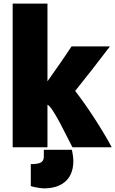

<svg xmlns="http://www.w3.org/2000/svg" viewBox="-20 -800 637 1060"><path d="M222 66V27H377C381 47 383 62 384 71C385 82 385 87 385 90C384 202 307 239 226 240C218 240 210 239 200 238C181 235 162 232 150 227V106C193 106 222 100 222 66ZM597 13H380C360 -22 273 -211 242 -222V13H50V-780H242V-351C288 -416 338 -487 375 -544H587C528 -466 458 -376 395 -298C464 -209 543 -87 597 13Z"/></svg>

Font: Repo Black
Style: Regular
Weight: 900
Designer: Stefan Peev
Foundry: Context Ltd
Version: Version 1.502